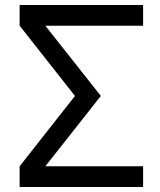

<svg xmlns="http://www.w3.org/2000/svg" viewBox="-20 -749 642 769"><path d="M58.6 -83 280.3 -364.7 58.6 -646V-729H553.2V-646H161.6L383.8 -364.7L161.6 -83H553.2V0H58.6Z"/></svg>

Font: Hack
Style: Regular
Weight: 400
Monospace: yes
Designer: Christopher Simpkins
Foundry: Christopher Simpkins
Version: Version 2.019; ttfautohint (v1.4.1) -l 4 -r 80 -G 350 -x 0 -